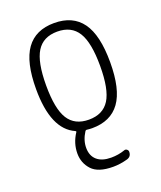

<svg xmlns="http://www.w3.org/2000/svg" viewBox="-139 -619 778 927"><g transform="rotate(-20 250.0 -155.0)"><path d="M355.5 -433.1Q322.3 -486.3 250 -486.3Q177.7 -486.3 144.5 -433.1Q111.3 -379.9 111.3 -259.8Q111.3 -139.6 144.5 -86.9Q177.7 -34.2 250 -34.2Q322.3 -34.2 355.5 -86.9Q388.7 -139.6 388.7 -259.8Q388.7 -379.9 355.5 -433.1ZM168.9 -4.9Q59.6 -52.7 59.6 -259.8Q59.6 -398.4 106.9 -464.4Q154.3 -530.3 250 -530.3Q345.7 -530.3 393.1 -464.8Q440.4 -399.4 440.4 -260.3Q440.4 -121.1 393.1 -55.7Q345.7 9.8 250 9.8Q239.3 9.8 220.7 7.8Q216.8 7.8 213.9 12.7Q189.5 50.8 189.9 90.8Q190.4 130.9 215.8 152.8Q241.2 174.8 288.1 174.8Q325.2 174.8 358.4 163.1Q365.2 160.2 372.1 165Q378.9 169.9 378.9 177.7Q378.9 202.1 356.4 209Q318.4 219.7 282.2 219.7Q205.1 219.7 172.9 184.6Q140.6 149.4 140.6 100.6Q140.6 47.9 170.9 2Q172.9 1 171.9 -1.5Q170.9 -3.9 168.9 -4.9Z"/></g></svg>

Font: Rounded-L Mgen+ 1m light
Style: Regular
Weight: 200
Designer: [Source Han Sans]
Ryoko NISHIZUKA  (kana & ideographs); Paul D. Hunt (Latin, Greek & Cyrillic); Wenlong ZHANG  (bopomofo
Version: Version 1.059.20150602